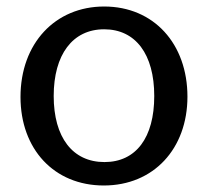

<svg xmlns="http://www.w3.org/2000/svg" viewBox="-20 -560 639 590"><path d="M299 10C452 10 556 -103 556 -263C556 -425 453 -540 300 -540C150 -540 43 -427 43 -262C43 -102 146 10 299 10ZM301 -62C203 -62 145 -138 145 -265C145 -392 203 -470 300 -470C397 -470 454 -393 454 -265C454 -137 398 -62 301 -62Z"/></svg>

Font: Bisquit Text
Style: Regular
Weight: 400
Version: Version 1.004;Glyphs 3.2.3 (3260)